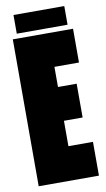

<svg xmlns="http://www.w3.org/2000/svg" viewBox="-91 -856 498 901"><g transform="rotate(-10 157.5 -406.0)"><path d="M283 -723V-812H41V-723ZM188 -539H305V-700H18V0H305V-161H188V-282H277V-443H188Z"/></g></svg>

Font: Queering Heavy
Style: Bold
Weight: 900
Designer: Adam Naccarato
Foundry: adamnac
Version: Version 2.000;hotconv 1.0.109;makeotfexe 2.5.65596